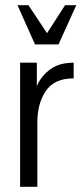

<svg xmlns="http://www.w3.org/2000/svg" viewBox="-20 -715 312 735"><path d="M204 -545H114L47 -695H89L160 -588L229 -695H272ZM121 -475V-386Q134 -416 158 -438Q182 -460 209 -468Q233 -475 262 -475V-415Q185 -415 153 -363Q123 -316 123 -247V0H57V-475Z"/></svg>

Font: Pavanam
Style: Regular
Weight: 400
Designer: Tharique Azeez
Foundry: Tharique Azeez
Version: Version 1.86; ttfautohint (v1.3) -l 8 -r 50 -G 200 -x 14 -D 